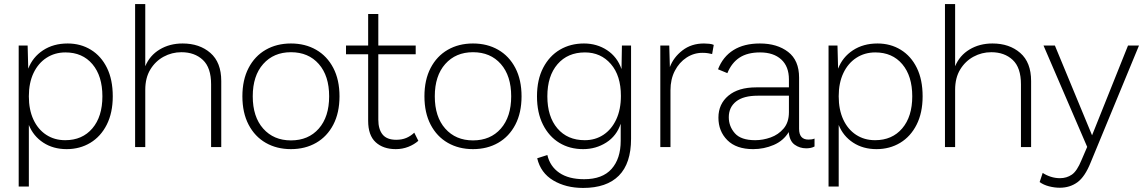

<svg xmlns="http://www.w3.org/2000/svg" viewBox="-20 -724 5626 945"><path d="M72 194V-500H116L119 -386Q141 -443 192 -476.5Q243 -510 313 -510Q377 -510 427.5 -479Q478 -448 506.5 -390Q535 -332 535 -250Q535 -169 505.5 -110.5Q476 -52 424.5 -21Q373 10 308 10Q242 10 193 -22Q144 -54 122 -109V194ZM301 -34Q385 -34 434.5 -92Q484 -150 484 -250Q484 -350 435 -408Q386 -466 302 -466Q250 -466 209 -439.5Q168 -413 145 -364.5Q122 -316 122 -250Q122 -184 144.5 -135.5Q167 -87 207.5 -60.5Q248 -34 301 -34Z M645 0V-704H695V-398Q717 -451 766 -480.5Q815 -510 879 -510Q962 -510 1015.5 -463.5Q1069 -417 1069 -325V0H1019V-309Q1019 -391 978.5 -429Q938 -467 873 -467Q826 -467 785.5 -445Q745 -423 720 -382Q695 -341 695 -282V0Z M1412 -510Q1482 -510 1536 -479Q1590 -448 1620.5 -389.5Q1651 -331 1651 -250Q1651 -169 1620.5 -110.5Q1590 -52 1536 -21Q1482 10 1412 10Q1342 10 1288 -21Q1234 -52 1203.5 -110.5Q1173 -169 1173 -250Q1173 -331 1203.5 -389.5Q1234 -448 1288 -479Q1342 -510 1412 -510ZM1412 -467Q1327 -467 1275.5 -409Q1224 -351 1224 -250Q1224 -149 1275.5 -91Q1327 -33 1412 -33Q1498 -33 1549 -91Q1600 -149 1600 -250Q1600 -351 1549 -409Q1498 -467 1412 -467Z M2019 -71 2039 -31Q2019 -13 1990 -1.5Q1961 10 1928 10Q1866 10 1829 -24Q1792 -58 1792 -129V-457H1683V-500H1792V-655H1842V-500H2026V-457H1842V-135Q1842 -88 1863 -62Q1884 -36 1930 -36Q1958 -36 1979.5 -45Q2001 -54 2019 -71Z M2308 -510Q2378 -510 2432 -479Q2486 -448 2516.5 -389.5Q2547 -331 2547 -250Q2547 -169 2516.5 -110.5Q2486 -52 2432 -21Q2378 10 2308 10Q2238 10 2184 -21Q2130 -52 2099.5 -110.5Q2069 -169 2069 -250Q2069 -331 2099.5 -389.5Q2130 -448 2184 -479Q2238 -510 2308 -510ZM2308 -467Q2223 -467 2171.5 -409Q2120 -351 2120 -250Q2120 -149 2171.5 -91Q2223 -33 2308 -33Q2394 -33 2445 -91Q2496 -149 2496 -250Q2496 -351 2445 -409Q2394 -467 2308 -467Z M2850 201Q2765 201 2703 164Q2641 127 2624 55L2674 39Q2687 95 2733 126.5Q2779 158 2855 158Q2945 158 2990 107.5Q3035 57 3035 -31V-115Q3015 -55 2964 -22.5Q2913 10 2850 10Q2784 10 2733 -21Q2682 -52 2652.5 -110.5Q2623 -169 2623 -250Q2623 -332 2653.5 -390.5Q2684 -449 2736 -479.5Q2788 -510 2854 -510Q2918 -510 2968 -477Q3018 -444 3039 -384L3041 -500H3086V-41Q3086 80 3026 140.5Q2966 201 2850 201ZM2858 -34Q2910 -34 2950 -60.5Q2990 -87 3013 -136Q3036 -185 3036 -252Q3036 -352 2986.5 -409Q2937 -466 2859 -466Q2774 -466 2724 -408Q2674 -350 2674 -250Q2674 -150 2723.5 -92Q2773 -34 2858 -34Z M3230 0V-500H3274L3277 -394Q3295 -442 3339 -476Q3383 -510 3445 -510Q3458 -510 3471.5 -508.5Q3485 -507 3493 -503L3485 -458Q3476 -460 3465 -462Q3454 -464 3437 -464Q3395 -464 3359 -440.5Q3323 -417 3301.5 -375.5Q3280 -334 3280 -280V0Z M3863 -333Q3863 -397 3825 -431.5Q3787 -466 3721 -466Q3659 -466 3620 -440.5Q3581 -415 3560 -364L3514 -383Q3538 -445 3590 -477.5Q3642 -510 3720 -510Q3805 -510 3859 -468.5Q3913 -427 3913 -342V-90Q3913 -37 3959 -37Q3966 -37 3974 -38Q3982 -39 3989 -42V-3Q3973 6 3948 6Q3916 6 3891 -12Q3866 -30 3862 -74Q3836 -31 3788 -10.5Q3740 10 3687 10Q3604 10 3560 -34Q3516 -78 3516 -145Q3516 -212 3565 -253Q3614 -294 3702 -294H3863ZM3697 -34Q3735 -34 3773 -47.5Q3811 -61 3837 -91.5Q3863 -122 3863 -172V-253H3710Q3639 -253 3603 -224.5Q3567 -196 3567 -147Q3567 -102 3597 -68Q3627 -34 3697 -34Z M4058 194V-500H4102L4105 -386Q4127 -443 4178 -476.5Q4229 -510 4299 -510Q4363 -510 4413.5 -479Q4464 -448 4492.5 -390Q4521 -332 4521 -250Q4521 -169 4491.5 -110.5Q4462 -52 4410.5 -21Q4359 10 4294 10Q4228 10 4179 -22Q4130 -54 4108 -109V194ZM4287 -34Q4371 -34 4420.5 -92Q4470 -150 4470 -250Q4470 -350 4421 -408Q4372 -466 4288 -466Q4236 -466 4195 -439.5Q4154 -413 4131 -364.5Q4108 -316 4108 -250Q4108 -184 4130.5 -135.5Q4153 -87 4193.5 -60.5Q4234 -34 4287 -34Z M4631 0V-704H4681V-398Q4703 -451 4752 -480.5Q4801 -510 4865 -510Q4948 -510 5001.5 -463.5Q5055 -417 5055 -325V0H5005V-309Q5005 -391 4964.5 -429Q4924 -467 4859 -467Q4812 -467 4771.5 -445Q4731 -423 4706 -382Q4681 -341 4681 -282V0Z M5196 200Q5170 200 5143 193Q5116 186 5097 172L5112 127Q5130 139 5152 146Q5174 153 5197 153Q5230 153 5255.5 135.5Q5281 118 5303 64L5331 -1L5116 -500H5172L5355 -58L5532 -500H5586L5348 76Q5320 146 5283 173Q5246 200 5196 200Z"/></svg>

Font: Prodigy Sans Light
Style: Regular
Weight: 300
Designer: Wei Huang
Foundry: Wei Huang
Version: Version 1.003; ttfautohint (v1.8.3)